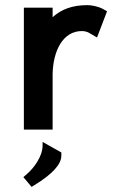

<svg xmlns="http://www.w3.org/2000/svg" viewBox="-20 -505 439 748"><path d="M113 217C185 173 219 135 219 101V89L146 48V61C146 106 110 151 87 171L71 185L103 223ZM397 -461 383 -469C362 -481 334 -485 321 -485C262 -485 219 -469 185 -438V-475H73V0H185V-217C187 -307 225 -384 299 -384C316 -384 324 -379 339 -370L358 -359Z"/></svg>

Font: Mint Spirit
Style: Bold
Weight: 700
Designer: HARENDAL Hirwen
Foundry: Arkandis Digital Foundry.
Version: Version 1.004;FFEdit